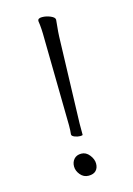

<svg xmlns="http://www.w3.org/2000/svg" viewBox="-111 -765 571 826"><g transform="rotate(-15 175.0 -351.5)"><path d="M199 -173Q199 -170 187.5 -170Q176 -170 163.5 -175Q151 -180 151 -187V-188Q153 -204 153 -227L147 -614Q147 -663 142 -693V-695Q142 -707 161 -707Q180 -707 198.5 -699Q217 -691 217 -681V-680Q216 -665 214 -648Q212 -631 211 -609L199 -223ZM172 -96Q193 -96 208 -77Q223 -58 223 -38.5Q223 -19 212 -7.5Q201 4 179 4Q157 4 142.5 -13.5Q128 -31 128 -50.5Q128 -70 139.5 -83Q151 -96 172 -96Z"/></g></svg>

Font: LXGW WenKai TC Light
Style: Regular
Weight: 300
Designer: LXGW / Fontworks Inc.
Foundry: LXGW / Fontworks Inc.
Version: Version 1.330